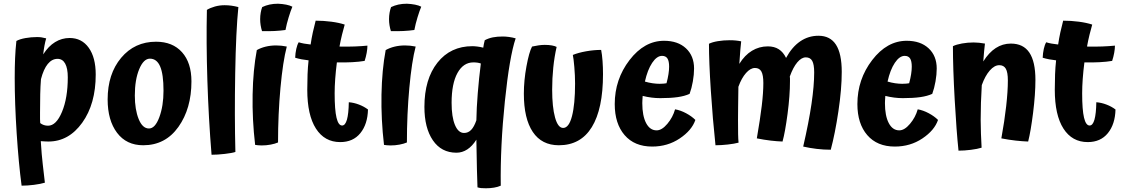

<svg xmlns="http://www.w3.org/2000/svg" viewBox="-20 -770 6037 1031"><path d="M196 -109Q205 -102 215.5 -98.5Q226 -95 238 -95Q282 -95 313 -169.5Q344 -244 344 -355Q344 -403 330 -428.5Q316 -454 289 -454Q259 -454 236.5 -426.5Q214 -399 200 -345Q197 -308 196 -264Q195 -220 195 -165Q195 -142 195 -130Q195 -118 196 -109ZM199 -12Q201 21 204 57Q207 93 221 211Q198 218 162.5 222.5Q127 227 96 227Q80 107 69.5 -54.5Q59 -216 59 -351Q59 -410 61 -457Q63 -504 68 -550Q86 -560 116.5 -565.5Q147 -571 179 -571Q192 -571 202.5 -569.5Q213 -568 228 -564Q223 -547 219 -526Q215 -505 212 -478Q240 -522 276 -544Q312 -566 354 -566Q419 -566 456.5 -513.5Q494 -461 494 -370Q494 -212 421.5 -111Q349 -10 240 -10Q232 -10 223.5 -10.5Q215 -11 199 -12Z M558 -236Q558 -373 630.5 -459.5Q703 -546 818 -546Q907 -546 957.5 -489.5Q1008 -433 1008 -333Q1008 -187 938 -88.5Q868 10 749 10Q659 10 608.5 -57Q558 -124 558 -236ZM858 -283Q858 -371 840 -413Q822 -455 785 -455Q751 -455 727.5 -398.5Q704 -342 704 -257Q704 -182 724.5 -131Q745 -80 780 -80Q813 -80 835.5 -140.5Q858 -201 858 -283Z M1244 46Q1226 52 1186.5 56.5Q1147 61 1116 61Q1100 -135 1093.5 -339.5Q1087 -544 1091 -717Q1109 -728 1134 -735Q1159 -742 1186 -742Q1205 -742 1223 -739.5Q1241 -737 1260 -732Q1247 -605 1243 -376Q1239 -147 1244 46Z M1473 -750Q1497 -749 1517 -745Q1537 -741 1550 -734Q1541 -713 1530 -677Q1519 -641 1513 -609Q1485 -605 1454 -603.5Q1423 -602 1387 -603Q1382 -619 1379.5 -635Q1377 -651 1377 -667Q1377 -685 1380 -702Q1383 -719 1388 -732Q1407 -741 1427.5 -745.5Q1448 -750 1473 -750ZM1359 -501Q1380 -513 1406.5 -519.5Q1433 -526 1463 -526Q1477 -526 1491.5 -524.5Q1506 -523 1520 -520Q1499 -440 1486 -298Q1473 -156 1473 -5Q1457 2 1433.5 6.5Q1410 11 1385 11Q1374 11 1365.5 10Q1357 9 1350 8Q1334 -129 1336.5 -262Q1339 -395 1359 -501Z M1853 -221Q1880 -219 1907.5 -208.5Q1935 -198 1956 -182Q1954 -103 1915 -55Q1876 -7 1807 -7Q1723 -7 1676.5 -79.5Q1630 -152 1630 -288Q1630 -332 1631.5 -371Q1633 -410 1637 -446Q1618 -448 1599.5 -451.5Q1581 -455 1565 -460Q1566 -485 1571 -507.5Q1576 -530 1584 -543Q1596 -539 1612.5 -536Q1629 -533 1648 -531Q1653 -565 1660 -597Q1667 -629 1675 -659Q1717 -659 1759 -653.5Q1801 -648 1831 -638Q1824 -614 1816.5 -583.5Q1809 -553 1803 -520Q1848 -519 1885.5 -520.5Q1923 -522 1953 -525Q1953 -508 1949 -486Q1945 -464 1938 -443Q1909 -438 1870.5 -436Q1832 -434 1789 -435Q1783 -388 1780 -346.5Q1777 -305 1777 -269Q1777 -180 1787 -138Q1797 -96 1817 -96Q1834 -96 1843 -127.5Q1852 -159 1853 -221Z M2165 -750Q2189 -749 2209 -745Q2229 -741 2242 -734Q2233 -713 2222 -677Q2211 -641 2205 -609Q2177 -605 2146 -603.5Q2115 -602 2079 -603Q2074 -619 2071.5 -635Q2069 -651 2069 -667Q2069 -685 2072 -702Q2075 -719 2080 -732Q2099 -741 2119.5 -745.5Q2140 -750 2165 -750ZM2051 -501Q2072 -513 2098.5 -519.5Q2125 -526 2155 -526Q2169 -526 2183.5 -524.5Q2198 -523 2212 -520Q2191 -440 2178 -298Q2165 -156 2165 -5Q2149 2 2125.5 6.5Q2102 11 2077 11Q2066 11 2057.5 10Q2049 9 2042 8Q2026 -129 2028.5 -262Q2031 -395 2051 -501Z M2669 227Q2654 234 2633 237.5Q2612 241 2589 241Q2573 241 2563.5 240Q2554 239 2544 236Q2543 221 2541 139Q2539 57 2538 -20Q2516 15 2489 32.5Q2462 50 2431 50Q2350 50 2304.5 -16.5Q2259 -83 2259 -196Q2259 -345 2329 -433.5Q2399 -522 2517 -522Q2528 -522 2544 -520Q2560 -518 2575 -514Q2576 -523 2578 -532.5Q2580 -542 2583 -554Q2604 -565 2627 -569.5Q2650 -574 2680 -574Q2695 -574 2713.5 -571.5Q2732 -569 2749 -564Q2716 -467 2691 -225.5Q2666 16 2669 227ZM2405 -218Q2405 -142 2423 -99Q2441 -56 2472 -56Q2494 -56 2510 -72.5Q2526 -89 2538 -124Q2539 -189 2545.5 -270Q2552 -351 2562 -429Q2554 -432 2544 -433.5Q2534 -435 2522 -435Q2468 -435 2436.5 -378Q2405 -321 2405 -218Z M2981 10Q2889 10 2841 -61.5Q2793 -133 2793 -267Q2793 -338 2807 -414Q2821 -490 2837 -520Q2855 -524 2872 -526.5Q2889 -529 2905 -529Q2927 -529 2943.5 -526Q2960 -523 2969 -518Q2957 -466 2951 -407.5Q2945 -349 2945 -289Q2945 -195 2960.5 -139Q2976 -83 3004 -83Q3035 -83 3051.5 -146.5Q3068 -210 3068 -321Q3068 -364 3064 -410.5Q3060 -457 3056 -475Q3085 -487 3127 -494.5Q3169 -502 3208 -502Q3213 -477 3215.5 -442.5Q3218 -408 3218 -372Q3218 -185 3158 -87.5Q3098 10 2981 10Z M3443 -332Q3463 -326 3483.5 -323Q3504 -320 3522 -320Q3533 -320 3544 -321Q3555 -322 3559 -323Q3566 -349 3569.5 -371.5Q3573 -394 3573 -412Q3573 -442 3564 -456Q3555 -470 3535 -470Q3507 -470 3482 -432.5Q3457 -395 3443 -332ZM3605 -183Q3634 -178 3664 -162Q3694 -146 3714 -126Q3695 -70 3630 -26.5Q3565 17 3482 17Q3387 17 3334 -44.5Q3281 -106 3281 -211Q3281 -344 3360.5 -447.5Q3440 -551 3546 -551Q3620 -551 3663.5 -510.5Q3707 -470 3707 -402Q3707 -370 3700.5 -333Q3694 -296 3683 -266Q3657 -254 3619 -248.5Q3581 -243 3525 -243Q3502 -243 3478.5 -246Q3455 -249 3431 -255Q3430 -239 3429.5 -231Q3429 -223 3429 -216Q3429 -148 3449.5 -109Q3470 -70 3506 -70Q3534 -70 3563.5 -105Q3593 -140 3605 -183Z M4500 -384Q4500 -292 4482 -172Q4464 -52 4441 34Q4403 34 4365.5 29.5Q4328 25 4293 17Q4323 -113 4337.5 -211.5Q4352 -310 4352 -381Q4352 -424 4341.5 -443Q4331 -462 4307 -462Q4284 -462 4261.5 -435.5Q4239 -409 4221 -359Q4222 -355 4222 -350Q4222 -345 4222 -334Q4222 -257 4209 -158.5Q4196 -60 4182 -10Q4153 -11 4118.5 -15Q4084 -19 4044 -27Q4062 -131 4070.5 -202Q4079 -273 4079 -324Q4079 -367 4068.5 -386Q4058 -405 4034 -405Q4010 -405 3986 -378Q3962 -351 3945 -304Q3944 -227 3943.5 -191Q3943 -155 3943 -127Q3943 -78 3943.5 -50Q3944 -22 3946 -4Q3924 2 3888.5 6Q3853 10 3822 10Q3807 -131 3797 -284Q3787 -437 3787 -535Q3805 -544 3835 -549Q3865 -554 3898 -554Q3916 -554 3931 -552.5Q3946 -551 3960 -548Q3958 -530 3955.5 -502.5Q3953 -475 3950 -427Q3979 -474 4018 -497.5Q4057 -521 4103 -521Q4138 -521 4162 -505.5Q4186 -490 4201 -459Q4233 -518 4277 -548Q4321 -578 4375 -578Q4438 -578 4469 -530Q4500 -482 4500 -384Z M4746 -332Q4766 -326 4786.5 -323Q4807 -320 4825 -320Q4836 -320 4847 -321Q4858 -322 4862 -323Q4869 -349 4872.5 -371.5Q4876 -394 4876 -412Q4876 -442 4867 -456Q4858 -470 4838 -470Q4810 -470 4785 -432.5Q4760 -395 4746 -332ZM4908 -183Q4937 -178 4967 -162Q4997 -146 5017 -126Q4998 -70 4933 -26.5Q4868 17 4785 17Q4690 17 4637 -44.5Q4584 -106 4584 -211Q4584 -344 4663.5 -447.5Q4743 -551 4849 -551Q4923 -551 4966.5 -510.5Q5010 -470 5010 -402Q5010 -370 5003.5 -333Q4997 -296 4986 -266Q4960 -254 4922 -248.5Q4884 -243 4828 -243Q4805 -243 4781.5 -246Q4758 -249 4734 -255Q4733 -239 4732.5 -231Q4732 -223 4732 -216Q4732 -148 4752.5 -109Q4773 -70 4809 -70Q4837 -70 4866.5 -105Q4896 -140 4908 -183Z M5246 -127Q5246 -95 5247.5 -52.5Q5249 -10 5251 23Q5229 30 5193.5 34.5Q5158 39 5127 39Q5116 -65 5106.5 -235Q5097 -405 5097 -522Q5115 -531 5145.5 -536.5Q5176 -542 5208 -542Q5222 -542 5237 -540.5Q5252 -539 5269 -536Q5267 -519 5264.5 -495Q5262 -471 5260 -440Q5290 -488 5327 -512Q5364 -536 5408 -536Q5475 -536 5507.5 -487.5Q5540 -439 5540 -341Q5540 -264 5527.5 -164.5Q5515 -65 5501 -10Q5471 -11 5434.5 -15Q5398 -19 5357 -27Q5374 -120 5383 -200Q5392 -280 5392 -338Q5392 -382 5381 -401Q5370 -420 5346 -420Q5320 -420 5295 -391.5Q5270 -363 5252 -313Q5249 -267 5247.5 -218.5Q5246 -170 5246 -127Z M5867 -221Q5894 -219 5921.5 -208.5Q5949 -198 5970 -182Q5968 -103 5929 -55Q5890 -7 5821 -7Q5737 -7 5690.5 -79.5Q5644 -152 5644 -288Q5644 -332 5645.5 -371Q5647 -410 5651 -446Q5632 -448 5613.5 -451.5Q5595 -455 5579 -460Q5580 -485 5585 -507.5Q5590 -530 5598 -543Q5610 -539 5626.5 -536Q5643 -533 5662 -531Q5667 -565 5674 -597Q5681 -629 5689 -659Q5731 -659 5773 -653.5Q5815 -648 5845 -638Q5838 -614 5830.5 -583.5Q5823 -553 5817 -520Q5862 -519 5899.5 -520.5Q5937 -522 5967 -525Q5967 -508 5963 -486Q5959 -464 5952 -443Q5923 -438 5884.5 -436Q5846 -434 5803 -435Q5797 -388 5794 -346.5Q5791 -305 5791 -269Q5791 -180 5801 -138Q5811 -96 5831 -96Q5848 -96 5857 -127.5Q5866 -159 5867 -221Z"/></svg>

Font: Atma SemiBold
Style: Regular
Weight: 600
Designer: Gregori Vincens, Jeremie Hornus, Riccardo Olocco, Yoann Minet.
Foundry: black foundry
Version: Version 1.102;PS 1.100;hotconv 1.0.86;makeotf.lib2.5.63406